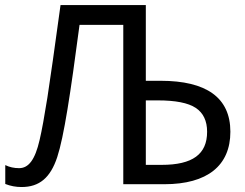

<svg xmlns="http://www.w3.org/2000/svg" viewBox="-20 -734 976 765"><path d="M897.9 -209C897.9 -345.2 802.2 -412.1 620.1 -412.1H561V-713.9H221.2C197.8 -542 180.2 -419.4 168.9 -345.7C157.2 -272 147 -215.3 137.7 -175.8C119.6 -97.2 93.8 -64 56.2 -64C36.1 -64 18.1 -67.9 1 -76.2V-1C22 7.3 43.5 11.2 65.9 11.2C136.7 11.2 180.7 -25.4 208 -107.9C234.9 -189.9 260.3 -357.9 296.9 -634.8H471.2V0H634.8C806.2 0 897.9 -74.2 897.9 -209ZM561 -334H608.9C679.2 -334 729.5 -324.2 759.8 -304.2C790 -284.2 805.2 -252.4 805.2 -209C805.2 -119.6 747.6 -77.1 624 -77.1H561Z"/></svg>

Font: Noto Reveo Sans
Style: Regular
Weight: 400
Designer: Monotype Design team
Foundry: Monotype Imaging Inc.
Version: Version 1.04